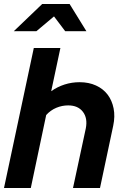

<svg xmlns="http://www.w3.org/2000/svg" viewBox="-22 -940 624 960"><path d="M304 -784 248 -858 160 -784H47L189 -920H326L410 -784ZM-2 0 147 -700H280L234 -484Q265 -506 301 -517.5Q337 -529 376 -529Q422 -529 458 -512.5Q494 -496 516 -467Q538 -438 546 -398Q554 -358 544 -311L478 0H343L407 -298Q417 -349 392.5 -381Q368 -413 319 -413Q288 -413 259.5 -401Q231 -389 209 -365L132 0Z"/></svg>

Font: Red Hat Display
Style: Bold Italic
Weight: 700
Italic angle: -12°
Designer: Pentagram / MCKL
Foundry: Pentagram / MCKL
Version: Version 1.003; Red Hat Display Bold Italic